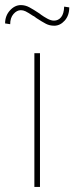

<svg xmlns="http://www.w3.org/2000/svg" viewBox="-65 -734 292 754"><path d="M70 -525H92V0H70ZM78 -663 70 -669Q68 -671 66 -671Q45 -685 35.5 -689.5Q26 -694 17 -694Q1 -694 -12 -679Q-25 -664 -25 -639L-45 -642Q-45 -672 -26 -693Q-7 -714 17 -714Q34 -714 50 -705.5Q66 -697 90 -681L94 -678L95 -677Q106 -669 120.5 -661Q135 -653 147 -653Q164 -653 175 -666.5Q186 -680 187 -708L207 -705Q207 -673 189 -653Q171 -633 148 -633Q130 -633 115.5 -640.5Q101 -648 78 -663Z"/></svg>

Font: Easer Grotesk Variable
Style: Regular
Weight: 400
Designer: Boardeaser, Bonnie Shaver-Troup, Thomas Jockin
Foundry: Lexend
Version: Version 1.001;Glyphs 3.1.2 (3151)